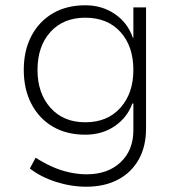

<svg xmlns="http://www.w3.org/2000/svg" viewBox="-20 -520 676 727"><path d="M307 187Q249 187 191.5 168.5Q134 150 93 118L115 77Q144 96 176 110.5Q208 125 242 132.5Q276 140 308 140Q388 140 436.5 94.5Q485 49 485 -27V-128H481Q462 -75 414.5 -42.5Q367 -10 303 -10Q232 -10 180 -40.5Q128 -71 99 -126.5Q70 -182 70 -255Q70 -329 99 -384Q128 -439 180 -469.5Q232 -500 303 -500Q367 -500 415.5 -466.5Q464 -433 483 -377H485V-492H533V-33Q533 34 505.5 83.5Q478 133 427 160Q376 187 307 187ZM303 -57Q387 -57 436 -112Q485 -167 485 -255Q485 -345 436 -399Q387 -453 303 -453Q220 -453 171 -399Q122 -345 122 -255Q122 -167 171 -112Q220 -57 303 -57Z"/></svg>

Font: Nunito Sans 7pt ExtraLight
Style: Regular
Weight: 250
Designer: Vernon Adams
Foundry: Vernon Adams
Version: Version 3.101;gftools[0.9.27]